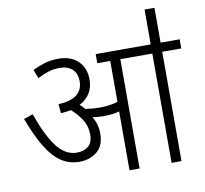

<svg xmlns="http://www.w3.org/2000/svg" viewBox="-86 -899 1061 993"><g transform="rotate(-10 444.0 -402.5)"><path d="M399 -214Q399 -149 360.5 -118.5Q322 -88 269 -88Q217 -88 175.5 -114.5Q134 -141 97 -200Q60 -259 24 -356L72 -372Q113 -256 158 -196.5Q203 -137 264 -137Q300 -137 323.5 -156Q347 -175 347 -219Q347 -261 325 -296Q303 -331 270 -359Q245 -354 217 -352L213 -400Q280 -404 310.5 -429Q341 -454 341 -498Q341 -540 316.5 -562Q292 -584 251 -584Q219 -584 191.5 -575.5Q164 -567 134 -551L116 -597Q147 -612 179 -622Q211 -632 252 -632Q318 -632 355.5 -595.5Q393 -559 393 -498Q393 -417 320 -378Q333 -366 345 -352Q364 -349 383 -347.5Q402 -346 420 -346Q446 -346 468.5 -349Q491 -352 515 -359V-574H447V-622H888V-574H788V0H736V-574H568V0H515V-309Q494 -303 472.5 -301Q451 -299 428 -299Q401 -299 374 -303Q386 -284 392.5 -261.5Q399 -239 399 -214ZM736 -615V-805H788V-615Z"/></g></svg>

Font: Noto Sans SemiCondensed Light
Style: Italic
Weight: 300
Width: 4
Italic angle: -12°
Designer: Monotype Design Team
Foundry: Monotype Imaging Inc.
Version: Version 2.013; ttfautohint (v1.8.4.7-5d5b)